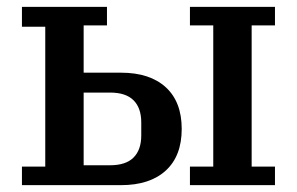

<svg xmlns="http://www.w3.org/2000/svg" viewBox="-20 -540 866 560"><path d="M44 -54H112V-462H44V-520H292V-466H224V-328H333Q417 -328 463.5 -285.5Q510 -243 510 -164Q510 -85 463.5 -42.5Q417 0 333 0H44ZM534 -54H602V-466H534V-520H782V-466H714V-54H782V0H534ZM301 -58Q347 -58 369.5 -80.5Q392 -103 392 -145V-183Q392 -225 369.5 -247.5Q347 -270 301 -270H224V-58Z"/></svg>

Font: IBM Plex Serif Medm
Style: Regular
Weight: 500
Designer: Mike Abbink, Paul van der Laan, Pieter van Rosmalen
Foundry: Bold Monday
Version: Version 3.001